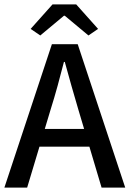

<svg xmlns="http://www.w3.org/2000/svg" viewBox="-20 -857 592 877"><path d="M0 0 217 -655H335L552 0H444L338 -356Q322 -410 306.5 -464.5Q291 -519 276 -574H272Q258 -519 243 -464.5Q228 -410 211 -356L104 0ZM122 -187V-268H428V-187ZM164 -695 120 -725 220 -837H328L428 -725L384 -695L276 -785H272Z"/></svg>

Font: Assistant ExtraLight SemiBold
Style: Regular
Weight: 600
Version: Version 3.000